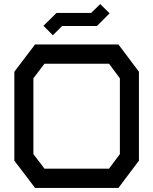

<svg xmlns="http://www.w3.org/2000/svg" viewBox="-20 -917 748 937"><path d="M558 0H151L50 -133V-567L151 -700H558L658 -567V-133ZM565 -535 512 -606H197L143 -535V-165L197 -94H512L565 -165ZM192 -791 256 -854H425L469 -897L515 -852L453 -790H283L238 -745Z"/></svg>

Font: Turret Road
Style: Bold
Weight: 700
Designer: Noponies
Foundry: Noponies
Version: Version 1.001; ttfautohint (v1.8)